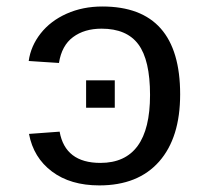

<svg xmlns="http://www.w3.org/2000/svg" viewBox="-20 -558 640 588"><path d="M531.7 -269Q531.7 -136.2 467.3 -63.2Q402.8 9.8 284.2 9.8Q195.8 9.8 139.2 -32.7Q82.5 -75.2 68.8 -147.9L162.6 -154.8Q179.7 -59.1 287.6 -59.1Q439.5 -59.1 439.5 -267.1Q439.5 -374 403.8 -422.1Q368.2 -470.2 291 -470.2Q238.3 -470.2 203.6 -444.3Q168.9 -418.5 160.6 -365.2L67.9 -371.1Q74.2 -417 104.5 -455.6Q134.8 -494.1 184.1 -516.1Q233.4 -538.1 293.5 -538.1Q531.7 -538.1 531.7 -269ZM243.7 -228V-312H331.5V-228Z"/></svg>

Font: Liberation Mono
Style: Regular
Weight: 400
Monospace: yes
Designer: Steve Matteson
Foundry: Ascender Corporation
Version: Version 2.1.5